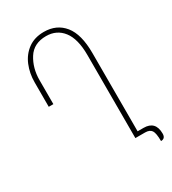

<svg xmlns="http://www.w3.org/2000/svg" viewBox="-194 -826 903 1009"><g transform="rotate(-30 257.5 -321.5)"><path d="M431 0H372V-504Q372 -602 334.5 -650.5Q297 -699 233 -699Q158 -699 123 -643.5Q88 -588 88 -515V-370H60V-518Q60 -573 79.5 -620Q99 -667 138 -695.5Q177 -724 234 -724Q311 -724 355.5 -669Q400 -614 400 -500V-25H436Q508 -25 508 51Q508 81 481 81Q481 33 470 16.5Q459 0 431 0Z"/></g></svg>

Font: Noto Serif Georgian Thin Cond
Style: Regular
Weight: 250
Width: 3
Designer: Monotype Design team
Foundry: Monotype Imaging Inc.
Version: Version 1.000